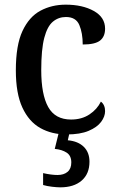

<svg xmlns="http://www.w3.org/2000/svg" viewBox="-20 -567 507 824"><path d="M266 10Q202 10 153 -17.5Q104 -45 76 -105.5Q48 -166 48 -265Q48 -373 76.5 -434Q105 -495 153.5 -521Q202 -547 262 -547Q334 -547 382.5 -520Q431 -493 431 -444Q431 -410 409.5 -393Q388 -376 335 -376Q335 -425 320.5 -459.5Q306 -494 263 -494Q231 -494 207 -474Q183 -454 170 -404.5Q157 -355 157 -266Q157 -161 187 -107.5Q217 -54 285 -54Q331 -54 364 -76Q397 -98 413 -131Q431 -117 431 -90Q431 -67 414 -44Q397 -21 360.5 -5.5Q324 10 266 10ZM239 237Q225 237 203.5 234.5Q182 232 165 227V176Q201 184 227 184Q254 184 270 170.5Q286 157 286 130Q286 101 266 88Q246 75 215 72L235 -9H281L271 35Q315 39 339.5 63Q364 87 364 127Q364 179 330.5 208Q297 237 239 237Z"/></svg>

Font: Noto Serif Sinhala SemiCondensed Medium
Style: Regular
Weight: 500
Width: 4
Designer: Jelle Bosma - Monotype Design Team
Foundry: Monotype Imaging Inc.
Version: Version 2.007; ttfautohint (v1.8.4.7-5d5b)